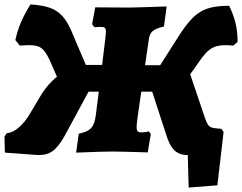

<svg xmlns="http://www.w3.org/2000/svg" viewBox="-22 -681 1088 863"><path d="M1008 -655C898 -654 855 -631 786 -526L698 -388H630L647 -504C652 -538 666 -550 715 -562L727 -652C633 -649 581 -647 557 -647C547 -647 463 -648 406 -648L392 -572L402 -559C407 -559 419 -560 430 -560C448 -560 454 -557 454 -538C454 -532 453 -524 452 -513L437 -389H364L308 -520C267 -625 226 -654 115 -661C82 -608 60 -561 47 -501L67 -476C83 -477 97 -478 109 -478C160 -478 177 -463 203 -407L234 -336C205 -313 180 -284 156 -243L115 -174C83 -118 41 -83 9 -83L-2 -67L0 5L150 16C201 16 230 -2 269 -71L376 -269H422L409 -166C402 -109 385 -91 332 -80L320 5C395 2 453 0 484 0C505 0 578 2 642 4L656 -79L646 -91C642 -89 630 -86 613 -86C598 -86 592 -91 592 -111C592 -120 594 -133 596 -151L613 -269H662L724 -79C744 -10 772 16 822 16L826 162L955 152L983 -88L973 -102C918 -107 915 -103 894 -166L833 -347L871 -401C911 -459 935 -478 992 -478C1003 -478 1014 -477 1027 -476L1046 -493C1046 -553 1034 -602 1008 -655Z"/></svg>

Font: Alegreya SC Black
Style: Italic
Weight: 900
Italic angle: -7°
Designer: Juan Pablo del Peral
Foundry: Huerta Tipografica
Version: Version 2.007;PS 002.007;hotconv 1.0.88;makeotf.lib2.5.64775